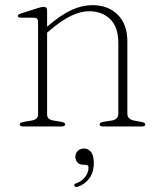

<svg xmlns="http://www.w3.org/2000/svg" viewBox="-20 -490 624 744"><path d="M162.5 -449.5V-386.5L164 -388Q217 -433 257.5 -451.5Q298 -470 337.5 -470Q399 -470 436.2 -433Q473.5 -396 473.5 -330V-49.5Q473.5 -27.5 501 -22.5L528.5 -17.5Q543 -15 543 -8Q543 0 530.5 0H379.5Q366 0 366 -8Q366 -15.5 381 -18L413 -23Q438.5 -27 438.5 -49.5V-323Q438.5 -385 407 -415.8Q375.5 -446.5 325 -446.5Q294 -446.5 257.2 -429.5Q220.5 -412.5 175 -374L162.5 -363.5V-46.5Q162.5 -27 187 -23L217 -18Q232.5 -15.5 232.5 -8Q232.5 0 219 0H69Q56.5 0 56.5 -8Q56.5 -15 71 -17.5L103 -23Q127.5 -27.5 127.5 -46V-405Q127.5 -421.5 111.5 -421.5H62.5Q49 -421.5 49 -428Q49 -434 61.5 -438L124.5 -458Q141.5 -463.5 150 -463.5Q162.5 -463.5 162.5 -449.5ZM303.5 148.5Q288.5 148.5 280.2 139.5Q272 130.5 272 118Q272 103.5 281.8 94.5Q291.5 85.5 305.5 85.5Q321.5 85.5 332.5 98.8Q343.5 112 343.5 142.5Q343.5 177.5 326 201.2Q308.5 225 281 233.5Q271.5 236.5 268.5 230Q265 223 275 220.5Q297 212.5 310 195.5Q323 178.5 323 160Q323 148.5 312 148.5Z"/></svg>

Font: Fraunces 9pt S000 Thin
Style: Regular
Weight: 100
Version: Version 1.000; ttfautohint (v1.8.3)